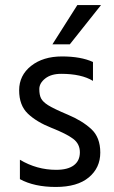

<svg xmlns="http://www.w3.org/2000/svg" viewBox="-20 -736 452 762"><path d="M257 -560H188L287 -716H381ZM59 -25V-102Q126 -62 203 -62Q249 -62 273 -80Q297 -98 297 -131.5Q297 -165 270.5 -185Q244 -205 184.5 -228.5Q125 -252 90.5 -285Q56 -318 56 -377.5Q56 -437 103.5 -474.5Q151 -512 226 -512Q301 -512 349 -490V-415Q303 -443 223 -443Q183 -443 159.5 -424.5Q136 -406 136 -382.5Q136 -359 143 -345.5Q150 -332 170 -319Q194 -304 250 -280.5Q306 -257 342 -224Q378 -191 378 -130.5Q378 -70 332.5 -32Q287 6 201.5 6Q116 6 59 -25Z"/></svg>

Font: Hind Jalandhar
Style: Regular
Weight: 400
Designer: Namrata Goyal
Foundry: Indian Type Foundry
Version: Version 0.702;PS 1.0;hotconv 1.0.81;makeotf.lib2.5.63406